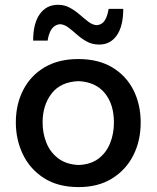

<svg xmlns="http://www.w3.org/2000/svg" viewBox="-20 -750 638 782"><path d="M301 12Q215.5 12 158.5 -25Q101.5 -62 73 -121.8Q44.5 -181.5 44.5 -251Q44.5 -325.5 74.8 -384Q105 -442.5 161.8 -476Q218.5 -509.5 299 -509.5Q381 -509.5 437.8 -475.2Q494.5 -441 523.8 -382.5Q553 -324 553 -251Q553 -176.5 522.8 -117Q492.5 -57.5 436 -22.8Q379.5 12 301 12ZM300.5 -78Q349.5 -80 381.2 -104Q413 -128 428.5 -166.8Q444 -205.5 444 -251Q444 -325.5 406.8 -370.8Q369.5 -416 300.5 -419.5Q227.5 -417 190.5 -369.5Q153.5 -322 153.5 -251Q153.5 -206 169.5 -167.2Q185.5 -128.5 218.2 -104.2Q251 -80 300.5 -78ZM384.5 -568.5Q356 -568.5 334 -580.5Q312 -592.5 293.8 -608.8Q275.5 -625 258.8 -637.8Q242 -650.5 224.5 -651.5Q183.5 -648 174 -584.5H115Q115 -655 142.2 -692.8Q169.5 -730.5 216 -730.5Q243 -730.5 265 -718.2Q287 -706 305.2 -690Q323.5 -674 340.2 -661.2Q357 -648.5 374 -647.5Q395 -649 406.2 -666Q417.5 -683 422.5 -714H482Q482 -643.5 455.8 -606Q429.5 -568.5 384.5 -568.5Z"/></svg>

Font: Commissioner Flair Medium
Style: Regular
Weight: 500
Designer: Kostas Bartsokas
Foundry: Kostas Bartsokas
Version: Version 1.000; ttfautohint (v1.8.3)